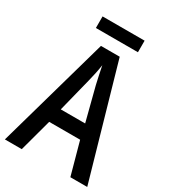

<svg xmlns="http://www.w3.org/2000/svg" viewBox="-207 -962 942 1064"><g transform="rotate(30 263.5 -430.5)"><path d="M397 -861H128V-787H397ZM419 0H527L322 -715H202L0 0H108L164 -207H362ZM286 -513 341 -299H185L239 -514C248 -548 257 -591 262 -626C268 -594 278 -548 286 -513Z"/></g></svg>

Font: Noto Sans Thai Cond Med
Style: Regular
Weight: 500
Width: 3
Designer: Monotype Design Team
Foundry: Monotype Imaging Inc.
Version: Version 2.002